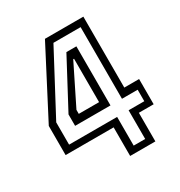

<svg xmlns="http://www.w3.org/2000/svg" viewBox="-166 -816 876 933"><g transform="rotate(-30 272.0 -350.0)"><path d="M294.5 0V-160.5H25V-324L220.5 -700H436V-302H519V-160.5H436V0ZM334.5 -35H399V-196H487V-260.5H399V-662.5H246.5L65 -321V-196H334.5ZM136 -260.5V-324.5L278.5 -592H334.5V-260.5ZM180.5 -302H294.5V-545.5H290L180.5 -324.5Z"/></g></svg>

Font: Tourney
Style: Regular
Weight: 400
Designer: Tyler Finck
Foundry: Etcetera Type Co
Version: Version 1.015